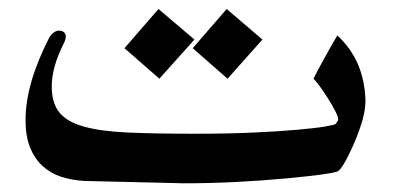

<svg xmlns="http://www.w3.org/2000/svg" viewBox="-20 -408 904 433"><path d="M571.8 -318.8 493.2 -230.5 414.6 -299.3 491.2 -387.7ZM418.5 -318.8 339.4 -230.5 260.7 -299.3 337.4 -387.7ZM804.2 -180.7Q804.2 -162.1 797.9 -138.7Q791.5 -115.2 777.8 -83Q752 -24.9 740.2 -21Q729.5 -17.6 701.7 -13.9Q673.8 -10.3 627.9 -5.9Q570.3 -0.5 512 2.4Q453.6 5.4 392.1 5.4Q391.1 5.4 374.8 4.9Q358.4 4.4 334.2 3.9Q310.1 3.4 282 2.7Q253.9 2 229.5 1.5Q205.1 1 188.5 0.5Q171.9 0 170.4 0Q141.6 -1.5 117.4 -9.5Q93.3 -17.6 75.4 -34.2Q57.6 -50.8 47.6 -75.9Q37.6 -101.1 37.6 -137.2Q37.6 -219.2 91.8 -324.7Q102.1 -338.9 112.8 -338.9Q120.6 -338.9 124.5 -335Q128.4 -331.1 128.4 -325.7Q128.4 -319.3 124 -310.5Q96.7 -256.8 96.7 -212.9Q96.7 -175.8 113.8 -154.5Q130.9 -133.3 168.9 -122.6Q207 -111.8 268.6 -109.1Q330.1 -106.4 418.9 -106.4Q494.1 -106.4 552.7 -109.1Q611.3 -111.8 651.9 -115.5Q692.4 -119.1 713.9 -122.8Q735.4 -126.5 736.8 -128.4Q738.3 -130.9 740.5 -133.5Q742.7 -136.2 742.7 -139.2Q742.7 -144.5 735.8 -158Q729 -171.4 719.7 -186Q710.4 -200.7 701.2 -213.4Q691.9 -226.1 687 -230.5Q696.8 -250 710.2 -274.4Q723.6 -298.8 740.7 -328.1Q801.8 -272 804.2 -180.7Z"/></svg>

Font: SakalBharati
Style: Regular
Weight: 400
Designer: CDAC GIST
Foundry: CDAC
Version: 13.02